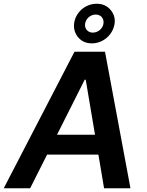

<svg xmlns="http://www.w3.org/2000/svg" viewBox="-41 -1003 785 1023"><path d="M355.8 -727.3H518.5L654.1 0H513.5L483.3 -179.3H209.9L119.7 0H-21ZM354.4 -882.1Q358 -903.8 368.8 -922.2Q379.6 -940.7 395.6 -954.2Q411.6 -967.7 431.6 -975.3Q451.7 -983 473.4 -983Q496.8 -983 515.4 -975.1Q534.1 -967.3 548.3 -950.3Q576.7 -916.2 568.9 -872.9Q565 -851.6 554 -833.1Q543 -814.6 526.8 -801Q510.7 -787.3 490.6 -779.7Q470.5 -772 448.5 -772Q402.3 -772 375 -804.7Q347.7 -838.1 354.4 -882.1ZM262.8 -285.2H465.2L415.8 -578.1H410.2ZM453.1 -829.2Q463.4 -829.2 473.2 -832.9Q483 -836.6 490.6 -843Q498.2 -849.4 503.6 -858.3Q508.9 -867.2 510.3 -877.5Q511.7 -887.4 509.4 -896.1Q507.1 -904.8 501.6 -911.4Q496.1 -918 487.7 -921.7Q479.4 -925.4 468.8 -925.4Q458.8 -925.4 449.4 -921.9Q440 -918.3 432.4 -911.9Q424.7 -905.5 419.6 -896.8Q414.4 -888.1 412.6 -877.5Q410.9 -867.9 413.2 -859Q415.5 -850.1 421 -843.6Q426.5 -837 434.8 -833.1Q443.2 -829.2 453.1 -829.2Z"/></svg>

Font: Inter P Semi Bold
Style: Italic
Weight: 600
Italic angle: 9.39999°
Designer: Rasmus Andersson
Foundry: rsms
Version: Version 3.018;git-588b23468